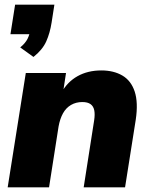

<svg xmlns="http://www.w3.org/2000/svg" viewBox="-20 -806 645 826"><path d="M124 -561 67 -602Q89 -620 98.5 -639Q108 -658 110 -679L143 -659H25L45 -786H214L202 -709Q195 -664 179 -628Q163 -592 124 -561ZM13 0 91 -492H264L251 -407H244Q270 -454 314 -478.5Q358 -503 416 -503Q469 -503 506.5 -481Q544 -459 559.5 -412Q575 -365 564 -291L518 0H340L385 -288Q389 -314 385.5 -331.5Q382 -349 369.5 -358Q357 -367 334 -367Q307 -367 285.5 -354.5Q264 -342 251 -318.5Q238 -295 232 -262L191 0Z"/></svg>

Font: Nunito Sans 12pt Black
Style: Italic
Weight: 900
Italic angle: -9°
Designer: Vernon Adams
Foundry: Vernon Adams
Version: Version 3.101;gftools[0.9.27]